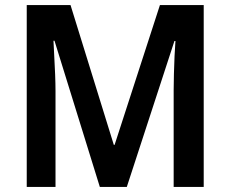

<svg xmlns="http://www.w3.org/2000/svg" viewBox="-20 -827 904 754"><path d="M372 -93 194 -667H190Q191 -642 193 -607Q195 -572 196.5 -535Q198 -498 198 -469V-93H85V-807H257L427 -258H430L608 -807H780V-93H662V-473Q662 -501 663 -537Q664 -573 665.5 -607.5Q667 -642 669 -666H665L478 -93Z"/></svg>

Font: Noto Sans Telugu UI SemiCondensed SemiBold
Style: Regular
Weight: 600
Width: 4
Designer: Jelle Bosma - Monotype Design Team
Foundry: Monotype Imaging Inc.
Version: Version 2.005; ttfautohint (v1.8.4.7-5d5b)